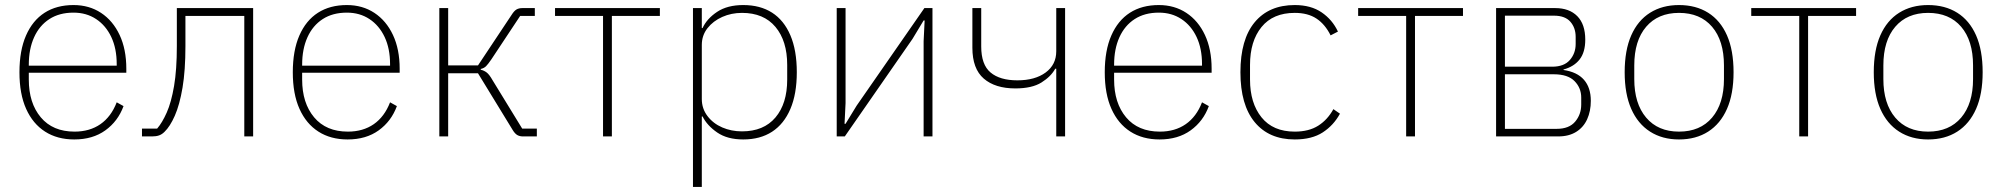

<svg xmlns="http://www.w3.org/2000/svg" viewBox="-20 -540 7925 760"><path d="M274 12Q207 12 158.5 -19Q110 -50 83.5 -109Q57 -168 57 -254Q57 -340 83 -399.5Q109 -459 156.5 -489.5Q204 -520 271 -520Q333 -520 380 -489Q427 -458 453.5 -401.5Q480 -345 480 -268V-252H94V-225Q94 -132 141.5 -75.5Q189 -19 275 -19Q335 -19 377.5 -48.5Q420 -78 442 -135L469 -120Q447 -60 397 -24Q347 12 274 12ZM271 -490Q215 -490 175.5 -464.5Q136 -439 115 -392.5Q94 -346 94 -284V-280H442V-286Q442 -348 420.5 -393.5Q399 -439 360.5 -464.5Q322 -490 271 -490Z M542 0V-31H602Q622 -54 640 -94.5Q658 -135 669 -199.5Q680 -264 680 -358V-508H982V0H947V-477H714V-358Q714 -261 702.5 -193Q691 -125 672 -82Q653 -39 631 -18Q621 -8 609.5 -4Q598 0 582 0Z M1356 12Q1289 12 1240.5 -19Q1192 -50 1165.5 -109Q1139 -168 1139 -254Q1139 -340 1165 -399.5Q1191 -459 1238.5 -489.5Q1286 -520 1353 -520Q1415 -520 1462 -489Q1509 -458 1535.5 -401.5Q1562 -345 1562 -268V-252H1176V-225Q1176 -132 1223.5 -75.5Q1271 -19 1357 -19Q1417 -19 1459.5 -48.5Q1502 -78 1524 -135L1551 -120Q1529 -60 1479 -24Q1429 12 1356 12ZM1353 -490Q1297 -490 1257.5 -464.5Q1218 -439 1197 -392.5Q1176 -346 1176 -284V-280H1524V-286Q1524 -348 1502.5 -393.5Q1481 -439 1442.5 -464.5Q1404 -490 1353 -490Z M1719 0V-508H1754V-281H1872L2005 -481Q2015 -497 2024.5 -502.5Q2034 -508 2048 -508H2097V-477H2039L1925 -305Q1912 -286 1904 -278Q1896 -270 1883 -267V-264Q1896 -261 1906.5 -253Q1917 -245 1930 -222L2047 -31H2105V0H2050Q2037 0 2027.5 -5.5Q2018 -11 2009 -26L1872 -250H1754V0Z M2367 0V-477H2177V-508H2592V-477H2402V0Z M2723 200V-508H2758V-429H2761Q2778 -466 2818.5 -493Q2859 -520 2922 -520Q2989 -520 3036 -490Q3083 -460 3108.5 -400.5Q3134 -341 3134 -254Q3134 -168 3108.5 -108.5Q3083 -49 3036 -18.5Q2989 12 2922 12Q2859 12 2819 -15.5Q2779 -43 2761 -79H2758V200ZM2917 -20Q3003 -20 3049.5 -75Q3096 -130 3096 -225V-283Q3096 -378 3049.5 -433.5Q3003 -489 2917 -489Q2875 -489 2839 -473Q2803 -457 2780.5 -428.5Q2758 -400 2758 -362V-148Q2758 -110 2780.5 -80.5Q2803 -51 2839 -35.5Q2875 -20 2917 -20Z M3292 0V-508H3327V-132L3323 -50H3327L3371 -122L3639 -508H3671V0H3636V-377L3640 -459H3636L3592 -386L3324 0Z M4161 0V-268H4157Q4140 -237 4102.5 -213.5Q4065 -190 3999 -190Q3919 -190 3874 -229Q3829 -268 3829 -351V-508H3864V-356Q3864 -284 3901 -253Q3938 -222 4007 -222Q4077 -222 4119 -253Q4161 -284 4161 -337V-508H4196V0Z M4570 12Q4503 12 4454.5 -19Q4406 -50 4379.5 -109Q4353 -168 4353 -254Q4353 -340 4379 -399.5Q4405 -459 4452.5 -489.5Q4500 -520 4567 -520Q4629 -520 4676 -489Q4723 -458 4749.5 -401.5Q4776 -345 4776 -268V-252H4390V-225Q4390 -132 4437.5 -75.5Q4485 -19 4571 -19Q4631 -19 4673.5 -48.5Q4716 -78 4738 -135L4765 -120Q4743 -60 4693 -24Q4643 12 4570 12ZM4567 -490Q4511 -490 4471.5 -464.5Q4432 -439 4411 -392.5Q4390 -346 4390 -284V-280H4738V-286Q4738 -348 4716.5 -393.5Q4695 -439 4656.5 -464.5Q4618 -490 4567 -490Z M5105 12Q5003 12 4946.5 -56.5Q4890 -125 4890 -254Q4890 -384 4946.5 -452Q5003 -520 5105 -520Q5169 -520 5211.5 -491Q5254 -462 5276 -415L5247 -400Q5225 -444 5191 -466.5Q5157 -489 5105 -489Q5019 -489 4973.5 -433Q4928 -377 4928 -283V-225Q4928 -132 4973.5 -75.5Q5019 -19 5105 -19Q5161 -19 5198 -42.5Q5235 -66 5258 -108L5284 -90Q5259 -44 5216 -16Q5173 12 5105 12Z M5546 0V-477H5356V-508H5771V-477H5581V0Z M5902 0V-508H6136Q6192 -508 6223.5 -476Q6255 -444 6255 -383Q6255 -333 6232.5 -304.5Q6210 -276 6169 -265V-263Q6223 -255 6250 -224Q6277 -193 6277 -141Q6277 -100 6262.5 -68Q6248 -36 6219 -18Q6190 0 6148 0ZM5937 -30H6142Q6191 -30 6215 -58.5Q6239 -87 6239 -126V-154Q6239 -192 6212.5 -219Q6186 -246 6130 -246H5937ZM5937 -276H6124Q6171 -276 6194 -302.5Q6217 -329 6217 -366V-394Q6217 -430 6196 -454Q6175 -478 6131 -478H5937Z M6626 12Q6560 12 6511.5 -19Q6463 -50 6437 -109Q6411 -168 6411 -254Q6411 -341 6437 -400Q6463 -459 6511.5 -489.5Q6560 -520 6626 -520Q6693 -520 6741.5 -489.5Q6790 -459 6816 -400Q6842 -341 6842 -254Q6842 -168 6816 -109Q6790 -50 6741.5 -19Q6693 12 6626 12ZM6626 -19Q6710 -19 6757 -74.5Q6804 -130 6804 -227V-281Q6804 -379 6757 -434Q6710 -489 6626 -489Q6543 -489 6496 -434Q6449 -379 6449 -281V-227Q6449 -130 6496 -74.5Q6543 -19 6626 -19Z M7102 0V-477H6912V-508H7327V-477H7137V0Z M7612 12Q7546 12 7497.5 -19Q7449 -50 7423 -109Q7397 -168 7397 -254Q7397 -341 7423 -400Q7449 -459 7497.5 -489.5Q7546 -520 7612 -520Q7679 -520 7727.5 -489.5Q7776 -459 7802 -400Q7828 -341 7828 -254Q7828 -168 7802 -109Q7776 -50 7727.5 -19Q7679 12 7612 12ZM7612 -19Q7696 -19 7743 -74.5Q7790 -130 7790 -227V-281Q7790 -379 7743 -434Q7696 -489 7612 -489Q7529 -489 7482 -434Q7435 -379 7435 -281V-227Q7435 -130 7482 -74.5Q7529 -19 7612 -19Z"/></svg>

Font: IBM Plex Sans ExtraLight
Style: Regular
Weight: 250
Designer: Mike Abbink, Paul van der Laan, Pieter van Rosmalen
Foundry: Bold Monday
Version: Version 3.201